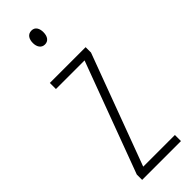

<svg xmlns="http://www.w3.org/2000/svg" viewBox="-246 -743 759 759"><g transform="rotate(-45 133.5 -363.5)"><path d="M136 -727C114 -727 105 -709 105 -688C105 -667 115 -650 135 -650C154 -650 165 -665 165 -689C165 -709 157 -727 136 -727ZM245 0V-34H68L241 -499V-529H41V-495H201L28 -30V0Z"/></g></svg>

Font: Noto Sans Devanagari UI ExtraCondensed ExtraLight
Style: Regular
Weight: 200
Width: 2
Designer: Jelle Bosma - Monotype Design Team
Foundry: Monotype Imaging Inc.
Version: Version 2.004